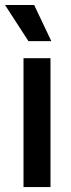

<svg xmlns="http://www.w3.org/2000/svg" viewBox="-28 -755 288 775"><path d="M86.9 -588.9 -7.8 -734.9H109.9L179.2 -588.9ZM66.9 0V-520H175.8V0Z"/></svg>

Font: Bricolage Grotesque Medium
Style: Regular
Weight: 500
Designer: Mathieu Triay
Foundry: Atelier Triay
Version: Version 1.000;gftools[0.9.30]